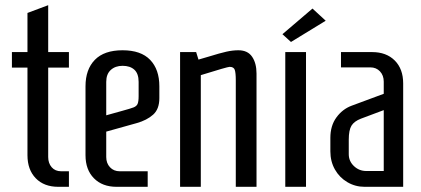

<svg xmlns="http://www.w3.org/2000/svg" viewBox="-20 -721 1626 741"><path d="M86 -122V-460H26V-520H86V-671L166 -701V-520H246V-460H166V-115Q166 -91 179.5 -75.5Q193 -60 216 -60H246V0H205Q150 0 118 -33Q86 -66 86 -122Z M310 -122V-388Q310 -453 346 -490Q382 -527 453 -527Q524 -527 559.5 -490Q595 -453 595 -388V-342Q595 -300 571 -278.5Q547 -257 508 -246L390 -213V-115Q390 -91 404.5 -75.5Q419 -60 442 -60H550V0H430Q375 0 342.5 -33Q310 -66 310 -122ZM451 -293Q484 -302 495.5 -306.5Q507 -311 511 -320Q515 -329 515 -350V-405Q515 -437 498.5 -452Q482 -467 453 -467Q425 -467 407.5 -451Q390 -435 390 -405V-276Z M675 -520H737L746 -491L787 -503Q829 -516 853.5 -521.5Q878 -527 900 -527Q936 -527 953 -502Q970 -477 970 -437V0H890V-411Q890 -440 886 -451.5Q882 -463 866 -463Q858 -463 755 -431V0H675Z M1103 -559 1070 -589 1186 -688 1237 -641ZM1081 0V-520H1161V0Z M1255 -137V-189Q1255 -236 1278.5 -268Q1302 -300 1337 -313L1461 -359V-406Q1461 -430 1446.5 -445.5Q1432 -461 1409 -461H1296V-520H1416Q1471 -520 1503.5 -487.5Q1536 -455 1536 -399V0H1387Q1351 0 1320.5 -18Q1290 -36 1272.5 -67Q1255 -98 1255 -137ZM1461 -61V-296L1373 -263Q1347 -253 1336.5 -236Q1326 -219 1326 -182V-126Q1326 -99 1346 -80Q1366 -61 1394 -61Z"/></svg>

Font: Homenaje
Style: Regular
Weight: 400
Designer: Constanza Artigas Preller, Agustina Mingote
Foundry: Constanza Artigas Preller, Agustina Mingote
Version: Version 1.100